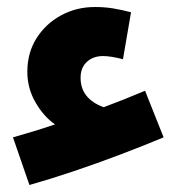

<svg xmlns="http://www.w3.org/2000/svg" viewBox="-20 -592 522 548"><path d="M64 -64 17 -200Q45 -208 75 -217Q105 -226 137 -237Q105 -259 81.5 -299.5Q58 -340 58 -387Q58 -441 84 -482.5Q110 -524 154 -548Q198 -572 251 -572Q279 -572 303 -568Q327 -564 354 -557L331 -423Q296 -432 274 -432Q246 -432 228 -415.5Q210 -399 210 -370Q210 -310 276 -286Q335 -308 394 -333L447 -200Q392 -177 325 -151.5Q258 -126 189.5 -103Q121 -80 64 -64Z"/></svg>

Font: Noto Sans Arabic SemCond ExtBd
Style: Regular
Weight: 800
Width: 4
Designer: Monotype Design Team, Nadine Chahine, Nizar Qandah and Khaled Hosny
Foundry: Monotype Imaging Inc.
Version: Version 2.012; ttfautohint (v1.8.4.7-5d5b)